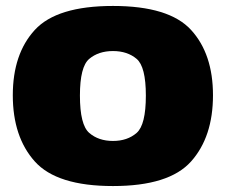

<svg xmlns="http://www.w3.org/2000/svg" viewBox="-20 -620 766 645"><path d="M359.5 5Q548 5 621.8 -77.5Q695.5 -160 695.5 -300Q695.5 -439 621.8 -519.5Q548 -600 359.5 -600Q171 -600 97 -519.5Q23 -439 23 -300Q23 -160 97 -77.5Q171 5 359.5 5ZM359.5 -146.5Q311 -146.5 279.8 -173.5Q248.5 -200.5 248.5 -299Q248.5 -396 279.8 -422.2Q311 -448.5 359.5 -448.5Q408 -448.5 439 -422.2Q470 -396 470 -299Q470 -200.5 439 -173.5Q408 -146.5 359.5 -146.5Z"/></svg>

Font: Anybody UltraCondensed Thin Black
Style: Regular
Weight: 900
Version: Version 1.111